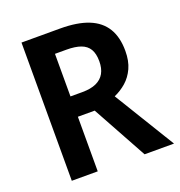

<svg xmlns="http://www.w3.org/2000/svg" viewBox="-129 -823 872 932"><g transform="rotate(-20 306.5 -357.0)"><path d="M283 -714Q372 -714 429.5 -691Q487 -668 515.5 -621.5Q544 -575 544 -504Q544 -452 527 -415Q510 -378 482 -353.5Q454 -329 420 -314L612 0H460L305 -282H218V0H84V-714ZM277 -607H218V-387H279Q323 -387 351.5 -400Q380 -413 394 -438Q408 -463 408 -500Q408 -539 394 -562.5Q380 -586 351 -596.5Q322 -607 277 -607Z"/></g></svg>

Font: Noto Sans Display SemiBold
Style: Regular
Weight: 600
Designer: Monotype Design Team
Foundry: Monotype Imaging Inc.
Version: Version 2.003